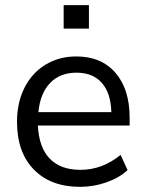

<svg xmlns="http://www.w3.org/2000/svg" viewBox="-20 -718 567 745"><path d="M483 -231H127Q131 -146 173 -102.5Q215 -59 292 -59Q377 -59 448 -117L475 -58Q443 -28 393 -10.5Q343 7 291 7Q177 7 111.5 -60Q46 -127 46 -245Q46 -320 75 -377.5Q104 -435 156.5 -467Q209 -499 276 -499Q373 -499 428 -435.5Q483 -372 483 -261ZM129 -283H412Q410 -357 375 -396.5Q340 -436 277 -436Q213 -436 174.5 -396Q136 -356 129 -283ZM227 -698H325V-607H227Z"/></svg>

Font: wassup Sans
Style: Regular
Weight: 400
Version: Version 2.001